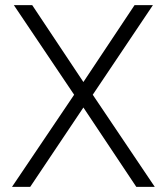

<svg xmlns="http://www.w3.org/2000/svg" viewBox="-20 -731 652 751"><path d="M26.9 0ZM306.2 -410.2 506.3 -710.9H578.1L342.8 -360.4L585.4 0H513.2L306.2 -310.5L98.1 0H26.9L270 -360.4L34.2 -710.9H106Z"/></svg>

Font: Roboto Light
Style: Regular
Weight: 300
Designer: Google
Version: Version 2.134; 2016; ttfautohint (v1.6)